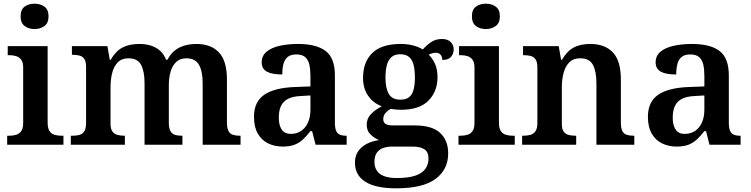

<svg xmlns="http://www.w3.org/2000/svg" viewBox="-20 -787 4083 1044"><path d="M19 0V-49H31Q52 -49 69 -54.5Q86 -60 96 -75Q106 -90 106 -119V-419Q106 -448 95.5 -462Q85 -476 68.5 -481.5Q52 -487 31 -487H22V-536H239V-121Q239 -91 248.5 -75.5Q258 -60 275.5 -54.5Q293 -49 313 -49H325V0ZM168 -629Q136 -629 114 -645.5Q92 -662 92 -698Q92 -735 114 -751Q136 -767 168 -767Q199 -767 221.5 -751Q244 -735 244 -698Q244 -662 221.5 -645.5Q199 -629 168 -629Z M365 0V-49H374Q397 -49 413.5 -54Q430 -59 439 -74Q448 -89 448 -119V-423Q448 -451 439 -465.5Q430 -480 413.5 -484.5Q397 -489 375 -489H371V-536H564L577 -462H582Q608 -508 645 -528Q682 -548 738 -548Q772 -548 800.5 -539Q829 -530 850 -511.5Q871 -493 883 -462H890Q915 -508 954.5 -528Q994 -548 1048 -548Q1127 -548 1170.5 -502Q1214 -456 1214 -354V-121Q1214 -90 1222.5 -74.5Q1231 -59 1246.5 -54Q1262 -49 1284 -49H1288V0H1082V-334Q1082 -399 1062 -434.5Q1042 -470 993 -470Q959 -470 938 -450Q917 -430 907.5 -397Q898 -364 898 -325V-121Q898 -90 906.5 -74.5Q915 -59 930.5 -54Q946 -49 968 -49H972V0H766V-334Q766 -399 747 -434.5Q728 -470 678 -470Q642 -470 620.5 -448Q599 -426 590 -390.5Q581 -355 581 -313V-115Q581 -87 590.5 -73Q600 -59 617 -54Q634 -49 656 -49H659V0Z M1517 10Q1473 10 1437.5 -7.5Q1402 -25 1381.5 -61Q1361 -97 1361 -152Q1361 -233 1416.5 -271.5Q1472 -310 1586 -314L1668 -317V-374Q1668 -410 1662 -436Q1656 -462 1639.5 -476.5Q1623 -491 1591 -491Q1561 -491 1544.5 -477.5Q1528 -464 1521.5 -440Q1515 -416 1515 -382Q1459 -382 1431 -397.5Q1403 -413 1403 -448Q1403 -484 1429.5 -506Q1456 -528 1501 -538Q1546 -548 1600 -548Q1701 -548 1751 -509.5Q1801 -471 1801 -377V-121Q1801 -93 1807 -77.5Q1813 -62 1826.5 -55.5Q1840 -49 1862 -49H1865V0H1696L1677 -74H1668Q1647 -47 1627 -28.5Q1607 -10 1581.5 0Q1556 10 1517 10ZM1561 -59Q1594 -59 1618 -75.5Q1642 -92 1655 -121.5Q1668 -151 1668 -191V-268L1617 -265Q1571 -263 1545 -249Q1519 -235 1507.5 -210Q1496 -185 1496 -148Q1496 -119 1503.5 -99Q1511 -79 1525 -69Q1539 -59 1561 -59Z M2135 237Q2022 237 1966 201Q1910 165 1910 97Q1910 61 1927.5 35.5Q1945 10 1974.5 -5Q2004 -20 2041 -25Q2017 -35 1995.5 -55Q1974 -75 1974 -109Q1974 -141 1995 -164.5Q2016 -188 2056 -209Q2010 -226 1982 -266Q1954 -306 1954 -363Q1954 -450 2004.5 -499Q2055 -548 2159 -548Q2197 -548 2228 -539.5Q2259 -531 2279 -518Q2297 -539 2322.5 -557Q2348 -575 2383 -575Q2415 -575 2431 -558Q2447 -541 2447 -518Q2447 -496 2433 -478.5Q2419 -461 2385 -461Q2385 -478 2376 -489Q2367 -500 2351 -500Q2338 -500 2329 -497Q2320 -494 2311 -490Q2332 -469 2345.5 -439.5Q2359 -410 2359 -367Q2359 -290 2310 -240Q2261 -190 2159 -190Q2148 -190 2131 -191.5Q2114 -193 2104 -195Q2089 -187 2076.5 -173Q2064 -159 2064 -139Q2064 -122 2076 -113.5Q2088 -105 2118 -105H2234Q2330 -105 2373.5 -64Q2417 -23 2417 47Q2417 135 2348 186Q2279 237 2135 237ZM2137 181Q2201 181 2238.5 168Q2276 155 2293 131Q2310 107 2310 75Q2310 40 2288 25Q2266 10 2222 10H2112Q2089 10 2067 16.5Q2045 23 2030.5 41.5Q2016 60 2016 94Q2016 120 2028.5 140Q2041 160 2068 170.5Q2095 181 2137 181ZM2157 -245Q2188 -245 2205 -259Q2222 -273 2229 -300Q2236 -327 2236 -365Q2236 -405 2229 -433.5Q2222 -462 2204.5 -477Q2187 -492 2156 -492Q2126 -492 2108.5 -476.5Q2091 -461 2083.5 -432.5Q2076 -404 2076 -364Q2076 -308 2094 -276.5Q2112 -245 2157 -245Z M2473 0V-49H2485Q2506 -49 2523 -54.5Q2540 -60 2550 -75Q2560 -90 2560 -119V-419Q2560 -448 2549.5 -462Q2539 -476 2522.5 -481.5Q2506 -487 2485 -487H2476V-536H2693V-121Q2693 -91 2702.5 -75.5Q2712 -60 2729.5 -54.5Q2747 -49 2767 -49H2779V0ZM2622 -629Q2590 -629 2568 -645.5Q2546 -662 2546 -698Q2546 -735 2568 -751Q2590 -767 2622 -767Q2653 -767 2675.5 -751Q2698 -735 2698 -698Q2698 -662 2675.5 -645.5Q2653 -629 2622 -629Z M2819 0V-49H2825Q2848 -49 2865 -54Q2882 -59 2892 -74Q2902 -89 2902 -119V-421Q2902 -449 2892.5 -463.5Q2883 -478 2866.5 -482.5Q2850 -487 2828 -487H2824V-536H3018L3031 -462H3036Q3062 -508 3098.5 -528Q3135 -548 3190 -548Q3269 -548 3312.5 -502Q3356 -456 3356 -354V-121Q3356 -90 3364 -74.5Q3372 -59 3387.5 -54Q3403 -49 3425 -49H3429V0H3223V-334Q3223 -399 3204 -434.5Q3185 -470 3135 -470Q3097 -470 3075.5 -448Q3054 -426 3044.5 -390.5Q3035 -355 3035 -313V-115Q3035 -87 3044 -73Q3053 -59 3069.5 -54Q3086 -49 3108 -49H3113V0Z M3659 10Q3615 10 3579.5 -7.5Q3544 -25 3523.5 -61Q3503 -97 3503 -152Q3503 -233 3558.5 -271.5Q3614 -310 3728 -314L3810 -317V-374Q3810 -410 3804 -436Q3798 -462 3781.5 -476.5Q3765 -491 3733 -491Q3703 -491 3686.5 -477.5Q3670 -464 3663.5 -440Q3657 -416 3657 -382Q3601 -382 3573 -397.5Q3545 -413 3545 -448Q3545 -484 3571.5 -506Q3598 -528 3643 -538Q3688 -548 3742 -548Q3843 -548 3893 -509.5Q3943 -471 3943 -377V-121Q3943 -93 3949 -77.5Q3955 -62 3968.5 -55.5Q3982 -49 4004 -49H4007V0H3838L3819 -74H3810Q3789 -47 3769 -28.5Q3749 -10 3723.5 0Q3698 10 3659 10ZM3703 -59Q3736 -59 3760 -75.5Q3784 -92 3797 -121.5Q3810 -151 3810 -191V-268L3759 -265Q3713 -263 3687 -249Q3661 -235 3649.5 -210Q3638 -185 3638 -148Q3638 -119 3645.5 -99Q3653 -79 3667 -69Q3681 -59 3703 -59Z"/></svg>

Font: Noto Rashi Hebrew SemiBold
Style: Regular
Weight: 600
Version: Version 1.006